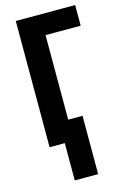

<svg xmlns="http://www.w3.org/2000/svg" viewBox="-137 -776 686 1049"><g transform="rotate(-15 206.0 -251.5)"><path d="M399.9 -713.9V-597.2H201.2V-119.1H282.2V210.9H149.9V0H64V-713.9Z"/></g></svg>

Font: Open Sans Condensed
Style: Regular
Weight: 400
Width: 3
Designer: Monotype Design Team
Foundry: Monotype Imaging Inc.
Version: Version 3.000